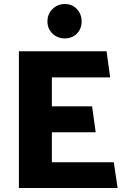

<svg xmlns="http://www.w3.org/2000/svg" viewBox="-20 -935 625 955"><path d="M386 -829Q386 -792 362.5 -768Q339 -744 302 -744Q266 -744 241 -768Q216 -792 216 -829Q216 -865 241 -890Q266 -915 302 -915Q339 -915 362.5 -890Q386 -865 386 -829ZM565 0H74V-680H510L528 -550H238V-406H438L456 -277H238V-128H546Q551 -96 555.5 -64Q560 -32 565 0Z"/></svg>

Font: Palanquin Dark SemiBold
Style: Regular
Weight: 600
Designer: Pria Ravichandran
Version: Version 1.001